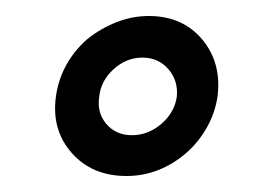

<svg xmlns="http://www.w3.org/2000/svg" viewBox="-20 -680 322 240"><path d="M145 -511Q125 -511 113 -525Q101 -539 104 -559Q106 -579 122 -593.5Q138 -608 158 -608Q178 -608 190.5 -593.5Q203 -579 201 -559Q198 -539 181.5 -525Q165 -511 145 -511ZM50 -560Q44 -518 69.5 -489Q95 -460 138 -460Q159 -460 178 -467.5Q197 -475 213 -489Q228 -502 238.5 -520.5Q249 -539 252 -560Q257 -602 232.5 -631Q208 -660 166 -660Q145 -660 125 -652Q105 -644 89 -631Q73 -617 63 -599Q53 -581 50 -560Z"/></svg>

Font: Josefin Slab Thin
Style: Bold Italic
Weight: 700
Italic angle: -12°
Version: Version 2.000